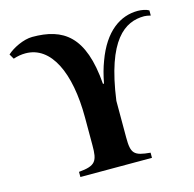

<svg xmlns="http://www.w3.org/2000/svg" viewBox="-102 -796 907 899"><g transform="rotate(-15 351.5 -346.0)"><path d="M693 -670C680 -678 657 -682 639 -682C555 -682 475 -629 427 -497C415 -465 407 -436 399 -394H394C376 -631 280 -692 131 -692C88 -692 34 -665 7 -640L21 -616C42 -623 61 -626 80 -626C204 -626 272 -481 272 -264V-128C272 -53 262 -32 179 -25V0H526V-25C447 -32 434 -45 434 -123V-301C473 -588 568 -650 662 -650C669 -650 682 -648 693 -645Z"/></g></svg>

Font: XITS
Style: Bold
Weight: 700
Designer: MicroPress Inc., with final additions and corrections provided by Coen Hoffman, Elsevier (retired)
Version: Version 1.302